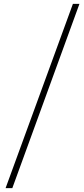

<svg xmlns="http://www.w3.org/2000/svg" viewBox="-20 -802 436 998"><path d="M9 176H44L393 -782H359Z"/></svg>

Font: Source Han Sans CN ExtraLight
Style: Regular
Weight: 250
Designer: Ryoko NISHIZUKA (kana & ideographs); Paul D. Hunt (Latin, Greek & Cyrillic); Wenlong ZHANG (bopomofo); Sandoll Communica
Foundry: Adobe Systems Incorporated
Version: Version 1.004;PS 1.004;hotconv 16.6.51;makeotf.lib2.5.65220